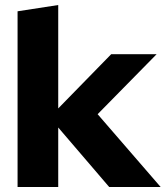

<svg xmlns="http://www.w3.org/2000/svg" viewBox="-20 -745 660 765"><path d="M50 0V-700L212 -725V-313L423 -529H604L369 -290L620 0H415L212 -237V0Z"/></svg>

Font: Red Hat Display Black
Style: Regular
Weight: 900
Designer: Pentagram, MCKL
Foundry: Pentagram, MCKL
Version: Version 1.023; ttfautohint (v1.8.3)